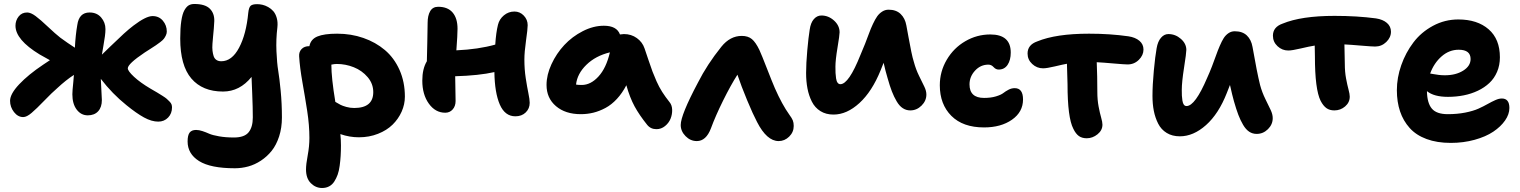

<svg xmlns="http://www.w3.org/2000/svg" viewBox="-20 -627 7669 969"><path d="M97.2 -36.1Q70.3 -36.1 50.5 -61.5Q30.8 -86.9 30.8 -118.2Q30.8 -152.8 76.9 -201.7Q123 -250.5 198.2 -300.8Q205.6 -305.2 216.6 -313Q227.5 -320.8 231.9 -323.2Q227.1 -325.7 180.2 -352.1Q58.1 -426.3 58.1 -497.1Q58.1 -523.4 74 -543.7Q89.8 -564 117.2 -564Q135.3 -564 159.7 -545.9Q184.1 -527.8 221.9 -491.9Q259.8 -456.1 284.2 -437Q321.3 -409.7 357.9 -386.2Q361.3 -451.2 370.1 -501Q378.9 -564 432.1 -564Q468.8 -564 490.5 -538.8Q512.2 -513.7 512.2 -480Q512.2 -464.4 509.5 -443.8Q506.8 -423.3 501.7 -394.8Q496.6 -366.2 494.1 -350.1V-351.1Q496.1 -353 536.9 -392.6Q577.6 -432.1 604.7 -456.8Q631.8 -481.4 653.8 -498Q716.8 -545.9 750 -545.9Q782.2 -545.9 802 -522.5Q821.8 -499 821.8 -467.8Q821.8 -458 817.1 -448.2Q812.5 -438.5 807.1 -431.4Q801.8 -424.3 788.6 -414.3Q775.4 -404.3 767.1 -398.7Q758.8 -393.1 739.3 -380.6Q719.7 -368.2 710 -361.8Q625 -304.7 625 -282.2Q625 -268.6 656.5 -239.3Q688 -210 740.2 -179.2Q764.2 -165.5 773.4 -159.9Q782.7 -154.3 799.1 -144Q815.4 -133.8 821.3 -128.4Q827.1 -123 835.2 -115Q843.3 -106.9 845.7 -99.9Q848.1 -92.8 848.1 -85Q848.1 -54.2 828.4 -33.7Q808.6 -13.2 778.8 -13.2Q745.1 -13.2 706.8 -34.2Q668.5 -55.2 618.2 -96.2Q546.4 -153.8 488.8 -229Q494.1 -127 494.1 -122.1Q494.1 -85.9 475.3 -65.4Q456.5 -44.9 422.9 -44.9Q389.2 -44.9 367.2 -73.7Q345.2 -102.5 345.2 -150.9Q345.2 -160.2 346.4 -175.3Q347.7 -190.4 349.9 -212.2Q352.1 -233.9 353 -249Q312.5 -222.7 270 -183.1Q242.7 -159.7 203.4 -118.9Q164.1 -78.1 139.4 -57.1Q114.7 -36.1 97.2 -36.1Z M1165.5 222.2Q1042.5 222.2 984.6 185.8Q926.8 149.4 926.8 86.9Q926.8 55.7 937 42.2Q947.3 28.8 969.7 28.8Q984.4 28.8 1002 34.7Q1019.5 40.5 1035.9 47.9Q1052.2 55.2 1085.4 61Q1118.7 66.9 1160.6 66.9Q1213.4 66.9 1234.6 40.8Q1255.9 14.6 1255.9 -34.2Q1255.9 -82 1252.9 -155Q1250 -228 1249.5 -238.8Q1189.9 -165 1105.5 -165Q1002 -165 945.8 -230.7Q889.6 -296.4 889.6 -432.1Q889.6 -485.4 895 -521.2Q900.4 -557.1 910.6 -575.2Q920.9 -593.3 932.6 -600.1Q944.3 -606.9 960.9 -606.9Q1014.6 -606.9 1038.6 -583.5Q1062.5 -560.1 1061.5 -521Q1061 -505.4 1059.1 -483.2Q1057.1 -460.9 1055.4 -443.4Q1053.7 -425.8 1052.2 -405.8Q1050.8 -385.7 1052.5 -370.8Q1054.2 -356 1058.3 -343.5Q1062.5 -331.1 1072.3 -324.5Q1082 -317.9 1096.7 -317.9Q1150.4 -317.9 1186.5 -386Q1222.7 -454.1 1232.9 -562Q1235.8 -589.4 1244.9 -597.7Q1253.9 -606 1277.8 -606Q1291 -606 1304.9 -602.8Q1318.8 -599.6 1333.7 -591.3Q1348.6 -583 1359.6 -570.3Q1370.6 -557.6 1376.7 -536.4Q1382.8 -515.1 1379.9 -488.8Q1372.6 -428.7 1375.2 -368.2Q1377.9 -307.6 1384 -271Q1390.1 -234.4 1396.5 -169.2Q1402.8 -104 1402.8 -34.2Q1402.8 18.1 1388.7 61.5Q1374.5 105 1351.3 134Q1328.1 163.1 1297.1 183.6Q1266.1 204.1 1232.9 213.1Q1199.7 222.2 1165.5 222.2Z M1791.5 65.9Q1743.7 65.9 1697.8 49.8Q1700.7 77.1 1700.7 106.9Q1700.7 136.2 1699.2 159.9Q1697.8 183.6 1694.3 209.5Q1690.9 235.4 1684.1 254.4Q1677.2 273.4 1667 289.3Q1656.7 305.2 1641.1 313.5Q1625.5 321.8 1605.5 321.8Q1573.2 321.8 1548.8 297.6Q1524.4 273.4 1524.4 228Q1524.4 202.1 1533 156.7Q1541.5 111.3 1541.5 68.8Q1541.5 4.9 1530.5 -66.4Q1519.5 -137.7 1506.3 -211.7Q1493.2 -285.6 1489.7 -342.8Q1488.3 -365.2 1502.2 -379.6Q1516.1 -394 1540.5 -394H1541.5Q1547.9 -428.7 1581.8 -442.9Q1615.7 -457 1681.6 -457Q1752 -457 1813.7 -435.5Q1875.5 -414.1 1922.4 -374.5Q1969.2 -335 1996.3 -274.2Q2023.4 -213.4 2023.4 -139.2Q2023.4 -100.6 2007.1 -63.7Q1990.7 -26.9 1961.4 2Q1932.1 30.8 1887.7 48.3Q1843.3 65.9 1791.5 65.9ZM1679.7 -304.2Q1667.5 -304.2 1652.3 -300.8Q1652.3 -233.9 1672.4 -112.8Q1689 -103 1698.7 -97.9Q1708.5 -92.8 1727.8 -87.4Q1747.1 -82 1767.6 -82Q1863.8 -82 1863.8 -162.1Q1863.8 -204.6 1835.4 -237.8Q1807.1 -271 1765.6 -287.6Q1724.1 -304.2 1679.7 -304.2Z M2227.1 -58.1Q2177.2 -58.1 2144.3 -104Q2111.3 -149.9 2111.3 -220.2Q2111.3 -279.8 2134.3 -317.9Q2134.8 -344.2 2136.5 -412.6Q2138.2 -481 2138.2 -512.2Q2138.2 -548.3 2151.1 -570.6Q2164.1 -592.8 2191.4 -592.8Q2239.7 -592.8 2264.4 -563.7Q2289.1 -534.7 2289.1 -481.9Q2289.1 -451.2 2283.2 -373Q2394 -377.9 2479.5 -401.9Q2483.4 -462.9 2493.2 -502Q2500 -530.3 2523.2 -549.6Q2546.4 -568.8 2576.2 -568.8Q2604 -568.8 2623.5 -548.3Q2643.1 -527.8 2643.1 -500Q2643.1 -480.5 2634.8 -422.4Q2626.5 -364.3 2626.5 -326.2Q2626.5 -277.3 2633.3 -232.9Q2640.1 -188.5 2646.7 -156.7Q2653.3 -125 2653.3 -107.9Q2653.3 -79.1 2633.3 -59.6Q2613.3 -40 2581.1 -40Q2528.3 -40 2502.4 -99.6Q2476.6 -159.2 2475.1 -263.2Q2397.5 -245.6 2277.3 -242.2Q2279.3 -158.2 2279.3 -117.2Q2279.3 -91.3 2264.6 -74.7Q2250 -58.1 2227.1 -58.1Z M2911.1 -50.8Q2833.5 -50.8 2785.9 -91.3Q2738.3 -131.8 2738.3 -198.2Q2738.3 -249 2763.2 -303Q2788.1 -356.9 2827.9 -399.7Q2867.7 -442.4 2921.1 -469.7Q2974.6 -497.1 3027.8 -497.1Q3092.8 -497.1 3108.9 -453.1Q3122.6 -455.1 3128.9 -455.1Q3166 -455.1 3194.1 -434.8Q3222.2 -414.6 3232.9 -382.8Q3239.7 -362.8 3252.9 -323.7Q3266.1 -284.7 3273.2 -265.6Q3280.3 -246.6 3293.2 -217.3Q3306.2 -188 3322 -163.1Q3337.9 -138.2 3358.9 -111.8Q3371.6 -96.7 3372.3 -73.2Q3373 -49.8 3364.3 -28.1Q3355.5 -6.3 3336.2 9.3Q3316.9 24.9 3293 24.9Q3263.7 24.9 3246.1 2.9Q3206.5 -46.4 3182.6 -90.3Q3158.7 -134.3 3141.1 -196.8Q3120.6 -157.2 3093.5 -127.9Q3066.4 -98.6 3035.9 -82.3Q3005.4 -65.9 2974.6 -58.3Q2943.8 -50.8 2911.1 -50.8ZM2916 -198.2Q2961.4 -198.2 3000.5 -241Q3039.6 -283.7 3058.1 -362.8Q2985.8 -345.2 2939.5 -300Q2893.1 -254.9 2887.2 -200.2Q2896 -198.2 2916 -198.2Z M3496.6 85Q3464.4 85 3439.9 60.1Q3415.5 35.2 3415.5 3.9Q3415.5 -46.4 3502.4 -210Q3548.8 -301.8 3620.6 -391.1Q3664.6 -445.8 3723.6 -445.8Q3755.4 -445.8 3774.7 -429.7Q3793.9 -413.6 3812.5 -375Q3824.2 -349.6 3850.3 -282.2Q3876.5 -214.8 3890.6 -182.1Q3927.2 -99.1 3963.9 -47.9Q3976.6 -30.8 3981.2 -19.3Q3985.8 -7.8 3985.8 8.8Q3985.8 40 3962.9 62.5Q3939.9 85 3909.7 85Q3850.1 85 3800.8 -11.2Q3780.8 -48.8 3750.7 -121.1Q3720.7 -193.4 3701.7 -250Q3668 -197.3 3629.4 -119.4Q3590.8 -41.5 3567.9 21Q3543.5 85 3496.6 85Z M4186.5 -48.8Q4148.4 -48.8 4120.6 -66.2Q4092.8 -83.5 4077.4 -114Q4062 -144.5 4055.2 -180.4Q4048.3 -216.3 4048.3 -258.8Q4048.3 -306.6 4054.2 -372.6Q4060.1 -438.5 4066.4 -477.1Q4071.3 -512.2 4087.4 -530.5Q4103.5 -548.8 4125.5 -548.8Q4161.1 -548.8 4189.2 -523.4Q4217.3 -498 4217.3 -463.9Q4217.3 -449.7 4206.8 -386.7Q4196.3 -323.7 4196.3 -291Q4196.3 -271.5 4196.8 -259Q4197.3 -246.6 4199.5 -231.7Q4201.7 -216.8 4207.3 -209.5Q4212.9 -202.1 4221.2 -202.1Q4263.7 -202.1 4322.3 -349.1Q4333 -373 4345.7 -405.5Q4358.4 -438 4366.5 -460.2Q4374.5 -482.4 4385.7 -506.3Q4397 -530.3 4407.2 -544.7Q4417.5 -559.1 4432.4 -568.6Q4447.3 -578.1 4464.4 -578.1Q4502.9 -578.1 4525.4 -556.4Q4547.9 -534.7 4554.2 -499Q4556.6 -486.3 4564.5 -443.1Q4572.3 -399.9 4579.1 -366.7Q4585.9 -333.5 4592.3 -314Q4602.1 -277.3 4618.4 -244.1Q4634.8 -210.9 4645 -189.7Q4655.3 -168.5 4655.3 -149.9Q4655.3 -118.2 4630.9 -94Q4606.4 -69.8 4574.2 -69.8Q4553.2 -69.8 4536.1 -81.1Q4519 -92.3 4505.4 -115.5Q4491.7 -138.7 4481.2 -165.8Q4470.7 -192.9 4459.5 -232.9Q4449.2 -266.6 4439.5 -310.1Q4425.3 -275.4 4424.3 -272Q4380.9 -165 4317.4 -106.9Q4253.9 -48.8 4186.5 -48.8Z M4946.3 16.1Q4839.8 16.1 4781.5 -42.2Q4723.1 -100.6 4723.1 -196.8Q4723.1 -266.1 4758.1 -325.4Q4793 -384.8 4851.6 -418.9Q4910.2 -453.1 4978 -453.1Q5081.1 -453.1 5081.1 -361.8Q5081.1 -323.7 5065.2 -299.8Q5049.3 -275.9 5020 -275.9Q5005.9 -275.9 4994.6 -288.3Q4983.4 -300.8 4968.3 -300.8Q4928.7 -300.8 4900.9 -270.5Q4873 -240.2 4873 -201.2Q4873 -132.8 4946.3 -132.8Q4981 -132.8 5006.6 -140.6Q5032.2 -148.4 5043.7 -157.5Q5055.2 -166.5 5070.1 -174.3Q5085 -182.1 5101.1 -182.1Q5143.1 -182.1 5143.1 -125Q5143.1 -62 5087.4 -22.9Q5031.7 16.1 4946.3 16.1Z M5244.1 -282.2Q5212.9 -282.2 5189.5 -304Q5166 -325.7 5166 -356.9Q5166 -400.9 5214.8 -418Q5309.1 -457 5476.1 -457Q5582 -457 5674.8 -443.8Q5710 -438.5 5730.5 -421.1Q5751 -403.8 5751 -377Q5751 -348.1 5727.5 -325Q5704.1 -301.8 5670.9 -301.8Q5655.8 -301.8 5600.8 -306.6Q5545.9 -311.5 5515.1 -313Q5518.1 -242.7 5518.1 -163.1Q5518.1 -123.5 5524.4 -89.8Q5530.8 -56.2 5537.4 -33.4Q5543.9 -10.7 5543.9 2Q5543.9 30.8 5519 50.8Q5494.1 70.8 5464.8 70.8Q5440.9 70.8 5425 59.6Q5409.2 48.3 5397 22.9Q5367.7 -33.2 5367.7 -202.1Q5367.7 -218.8 5364.7 -305.2Q5345.2 -301.8 5304.2 -292Q5263.2 -282.2 5244.1 -282.2Z M5934.6 61Q5896 61 5868.2 43.9Q5840.3 26.9 5825.2 -2.9Q5810.1 -32.7 5803.2 -67.4Q5796.4 -102.1 5796.4 -143.1Q5796.4 -197.3 5803.2 -270.5Q5810.1 -343.8 5817.4 -383.8Q5823.2 -418 5839.4 -436.5Q5855.5 -455.1 5876.5 -455.1Q5912.1 -455.1 5939.7 -430.9Q5967.3 -406.7 5967.3 -375Q5967.3 -359.4 5955.8 -285.9Q5944.3 -212.4 5944.3 -173.8Q5944.3 -155.8 5944.8 -144.3Q5945.3 -132.8 5947.5 -119.1Q5949.7 -105.5 5954.8 -98.6Q5960 -91.8 5968.3 -91.8Q6011.7 -91.8 6072.3 -233.9Q6084 -259.3 6096.7 -292Q6109.4 -324.7 6117.4 -347.9Q6125.5 -371.1 6136 -395.5Q6146.5 -419.9 6156.2 -435.1Q6166 -450.2 6180.2 -459.7Q6194.3 -469.2 6211.4 -469.2Q6250.5 -469.2 6272.7 -448Q6294.9 -426.8 6301.3 -390.1Q6323.7 -261.7 6339.4 -198.2Q6349.6 -160.6 6366.2 -127Q6382.8 -93.3 6393.1 -71.5Q6403.3 -49.8 6403.3 -30.8Q6403.3 1 6379.2 24.9Q6355 48.8 6322.3 48.8Q6301.3 48.8 6284.4 37.6Q6267.6 26.4 6253.9 3.2Q6240.2 -20 6229.7 -47.6Q6219.2 -75.2 6207.5 -116.2Q6199.2 -145.5 6187.5 -198.2Q6180.2 -178.7 6171.4 -157.2Q6130.4 -52.7 6066.7 4.2Q6002.9 61 5934.6 61Z M6714.4 -69.8Q6690.4 -69.8 6674.3 -81.3Q6658.2 -92.8 6645 -118.2Q6616.2 -175.8 6616.2 -342.8Q6616.2 -379.9 6615.2 -397Q6587.4 -392.6 6544.2 -382.3Q6501 -372.1 6481.9 -372.1Q6450.7 -372.1 6427.5 -393.8Q6404.3 -415.5 6404.3 -446.8Q6404.3 -490.7 6453.1 -507.8Q6547.4 -546.9 6715.3 -546.9Q6829.1 -546.9 6924.3 -534.2Q6959.5 -528.8 6979.7 -511.2Q7000 -493.7 7000 -466.8Q7000 -438 6976.3 -415Q6952.6 -392.1 6919.9 -392.1Q6904.8 -392.1 6850.1 -396.7Q6795.4 -401.4 6765.1 -402.8Q6767.1 -334.5 6767.1 -304.2Q6767.1 -264.6 6773.4 -231Q6779.8 -197.3 6785.9 -174.6Q6792 -151.9 6792 -139.2Q6792 -109.9 6768.6 -89.8Q6745.1 -69.8 6714.4 -69.8Z M7301.8 94.2Q7232.4 94.2 7179.7 74.7Q7127 55.2 7094.5 19Q7062 -17.1 7045.9 -64.9Q7029.8 -112.8 7029.8 -171.9Q7029.8 -234.9 7052 -298.1Q7074.2 -361.3 7113.3 -412.8Q7152.3 -464.4 7211.9 -496.6Q7271.5 -528.8 7339.8 -528.8Q7436 -528.8 7492.9 -479.2Q7549.8 -429.7 7549.8 -337.9Q7549.8 -297.9 7535.6 -264.6Q7521.5 -231.4 7496.8 -208.3Q7472.2 -185.1 7438.7 -169.2Q7405.3 -153.3 7367.2 -145.8Q7329.1 -138.2 7287.6 -138.2Q7216.8 -138.2 7181.6 -167Q7182.6 -106.9 7206.3 -78.9Q7230 -50.8 7286.6 -50.8Q7334.5 -50.8 7375 -58.8Q7415.5 -66.9 7441.4 -78.6Q7467.3 -90.3 7488 -102.1Q7508.8 -113.8 7526.9 -121.8Q7544.9 -129.9 7559.6 -129.9Q7597.7 -129.9 7597.7 -82Q7597.7 -50.3 7575.9 -19Q7554.2 12.2 7516.4 37.6Q7478.5 63 7422.1 78.6Q7365.7 94.2 7301.8 94.2ZM7341.8 -376Q7293.9 -376 7255.6 -342.5Q7217.3 -309.1 7197.8 -255.9Q7202.6 -255.4 7215.3 -252.9Q7228 -250.5 7242.2 -248.8Q7256.3 -247.1 7272 -247.1Q7327.1 -247.1 7364.5 -270.5Q7401.9 -293.9 7401.9 -329.1Q7401.9 -376 7341.8 -376Z"/></svg>

Font: Shantell Sans Irregular Bouncy
Style: Bold
Weight: 700
Designer: Stephen Nixon, Anya Danilova, Shantell Martin
Foundry: Arrow Type
Version: Version 1.006;[9816181b4]